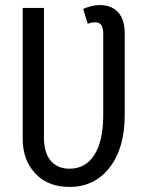

<svg xmlns="http://www.w3.org/2000/svg" viewBox="-20 -719 577 751"><path d="M369.1 -699.2Q416.5 -699.2 442.1 -670.9Q467.8 -642.6 467.8 -588.9V-269Q467.8 -139.2 408.7 -63.5Q349.6 12.2 252 12.2Q167.5 12.2 118.2 -40.3Q68.8 -92.8 68.8 -175.8V-688H151.9V-181.2Q151.9 -122.1 178.2 -90.6Q204.6 -59.1 252 -59.1Q314.5 -59.1 349.1 -113.3Q383.8 -167.5 383.8 -269V-587.9Q383.8 -631.8 353 -631.8Q338.9 -631.8 323.2 -626L305.2 -684.1Q340.3 -699.2 369.1 -699.2Z"/></svg>

Font: Fira Sans Compressed Book
Style: Regular
Weight: 350
Width: 1
Designer: Carrois Corporate & Edenspiekermann AG
Foundry: Carrois Corporate GbR & Edenspiekermann AG
Version: Version 4.203;PS 004.203;hotconv 1.0.88;makeotf.lib2.5.64775